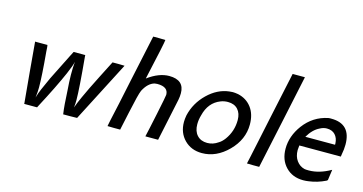

<svg xmlns="http://www.w3.org/2000/svg" viewBox="-75 -1018 2560 1354"><g transform="rotate(15 1205.5 -341.5)"><path d="M148 -5Q147 -8 128 -222.5Q109 -437 109 -440L108 -444H199V-442Q201 -440 203 -398Q219 -222 219 -140Q219 -108 215 -76Q215 -72 214 -67V-65Q215 -65 217 -75Q226 -110 278 -221Q308 -283 372 -409L390 -444H475V-437Q497 -201 497 -121Q497 -90 494 -70Q494 -67 494 -67L496 -73Q507 -104 528.5 -151Q550 -198 563.5 -225.5Q577 -253 612.5 -323.5Q648 -394 654 -405L674 -444H718Q762 -444 762 -443Q711 -343 648 -222L534 -1L483 0H432V-5Q424 -54 418 -180Q414 -227 413 -283Q413 -343 416 -370L417 -378Q416 -377 416 -376Q411 -351 383 -286Q334 -174 248 -12L242 0H148Z M1099 -321Q1099 -379 1019 -379Q1009 -379 999 -377Q952 -364 920 -302Q907 -273 877 -132L849 -2V0H802Q756 0 756 -1L765 -46Q775 -90 794 -177.5Q813 -265 830 -348L904 -694H948Q993 -694 993 -693Q993 -675 930 -395Q1012 -455 1086 -455Q1196 -455 1196 -358Q1196 -334 1191 -309Q1190 -304 1158.5 -155.5Q1127 -7 1126 -2V0H1033V-2Q1041 -34 1070 -172.5Q1099 -311 1099 -321Z M1447 11Q1369 11 1319 -39.5Q1269 -90 1269 -169Q1269 -190 1274 -218Q1296 -312 1366.5 -380.5Q1437 -449 1522 -459Q1540 -461 1548 -461Q1563 -461 1587 -457Q1650 -443 1686.5 -394.5Q1723 -346 1723 -271Q1723 -161 1637.5 -75Q1552 11 1447 11ZM1632 -279Q1632 -328 1606 -356.5Q1580 -385 1533 -385Q1505 -385 1480 -375Q1398 -343 1374 -245Q1364 -211 1364 -178Q1364 -127 1391 -97.5Q1418 -68 1465 -68Q1507 -68 1544 -94Q1565 -106 1585 -133Q1632 -198 1632 -279Z M1848 -348 1922 -694H2011V-691Q2011 -690 1938 -347.5Q1865 -5 1864 -2V0H1819Q1774 0 1774 -1L1784 -46Q1793 -90 1812 -177.5Q1831 -265 1848 -348Z M2267 -460Q2411 -460 2411 -309Q2411 -274 2403 -234L2401 -219H2098Q2095 -186 2095 -185Q2095 -139 2117.5 -108Q2140 -77 2176 -68Q2185 -66 2207 -66Q2284 -66 2366 -113V-109Q2365 -108 2361 -73.5Q2357 -39 2356 -37Q2356 -34 2348 -29Q2289 0 2226 8Q2208 11 2187 11Q2108 11 2059 -40Q2010 -91 2010 -173Q2010 -264 2071 -347Q2138 -437 2246 -459Q2250 -460 2257 -460ZM2340 -299Q2338 -338 2316 -361.5Q2294 -385 2255 -385Q2230 -385 2205 -371Q2158 -349 2123 -289H2340Z"/></g></svg>

Font: KaTeX_SansSerif
Style: Italic
Weight: 400
Version: Version 1.1; ttfautohint (v1.3)